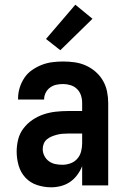

<svg xmlns="http://www.w3.org/2000/svg" viewBox="-20 -790 540 818"><path d="M198 8Q168 8 138.5 -1.5Q109 -11 88.5 -33Q68 -55 59.5 -84.5Q51 -114 51 -144Q51 -171 57.5 -196.5Q64 -222 80 -243Q96 -264 118 -279Q140 -294 165 -302.5Q190 -311 216.5 -314Q243 -317 269 -317H330V-351Q330 -368 325 -383.5Q320 -399 308.5 -410.5Q297 -422 281 -427Q265 -432 249 -432Q234 -432 220 -429Q206 -426 194 -417.5Q182 -409 175 -395.5Q168 -382 168 -368V-366H57V-371Q57 -394 64 -416.5Q71 -439 84 -458.5Q97 -478 116.5 -491.5Q136 -505 157.5 -513.5Q179 -522 202.5 -525Q226 -528 249 -528Q274 -528 298.5 -524.5Q323 -521 345.5 -511Q368 -501 387 -484.5Q406 -468 418.5 -446.5Q431 -425 436 -400.5Q441 -376 441 -351V0H330V-82Q322 -62 309 -44.5Q296 -27 278.5 -15Q261 -3 240 2.5Q219 8 198 8ZM246 -88Q263 -88 280 -94Q297 -100 309 -113.5Q321 -127 325.5 -144.5Q330 -162 330 -180V-221H269Q257 -221 245.5 -220Q234 -219 222.5 -216Q211 -213 200 -208.5Q189 -204 180 -196.5Q171 -189 166.5 -178Q162 -167 162 -155Q162 -140 169 -126Q176 -112 188.5 -103Q201 -94 216 -91Q231 -88 246 -88ZM237 -576 176 -624 301 -770 374 -710Z"/></svg>

Font: Iosevka Fixed
Style: Bold
Weight: 700
Monospace: yes
Designer: Belleve Invis
Foundry: Belleve Invis
Version: Version 32.3.0